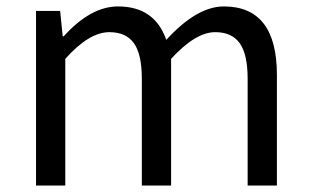

<svg xmlns="http://www.w3.org/2000/svg" viewBox="-20 -577 966 597"><path d="M92 0V-543H167L175 -464H178Q262 -557 347 -557Q461 -557 497 -453Q592 -557 676 -557Q841 -557 841 -344V0H750V-332Q750 -408 725.5 -442.5Q701 -477 649 -477Q588 -477 512 -394V0H421V-332Q421 -408 396.5 -442.5Q372 -477 320 -477Q257 -477 183 -394V0Z"/></svg>

Font: Noto Sans SC
Style: Regular
Weight: 400
Designer: Ryoko NISHIZUKA  (kana, bopomofo & ideographs); Paul D. Hunt (Latin, Greek & Cyrillic); Sandoll Communications , Soo-you
Foundry: Adobe
Version: Version 2.002;hotconv 1.0.116;makeotfexe 2.5.65601